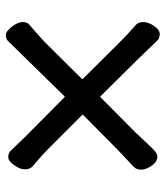

<svg xmlns="http://www.w3.org/2000/svg" viewBox="24 -570 553 640"><g transform="rotate(90 300.0 -249.5)"><path d="M302 -190 116 0Q109 7 96.5 7Q84 7 68.5 -13Q53 -33 53 -49.5Q53 -66 64 -73Q111 -114 121 -124L244 -248L122 -371Q92 -401 63 -426Q53 -434 53 -451Q53 -468 66 -487Q79 -506 93 -506Q107 -506 116 -496.5Q125 -487 143 -468.5Q161 -450 177 -433L302 -307L421 -425Q477 -486 486 -492Q495 -498 501 -498Q519 -498 532 -479Q545 -460 545 -444Q545 -428 535 -418.5Q525 -409 507 -392.5Q489 -376 476 -363L361 -249L477 -133Q494 -116 534 -82Q544 -73 544 -56.5Q544 -40 530 -20.5Q516 -1 503 -1Q490 -1 482 -9Q433 -61 423 -70Z"/></g></svg>

Font: LXGW ZhenKai
Style: Regular
Weight: 400
Designer: LXGW / Fontworks Inc.
Foundry: LXGW / Fontworks Inc.
Version: Version 0.800;June 8, 2025